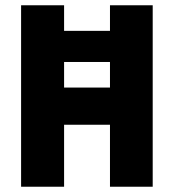

<svg xmlns="http://www.w3.org/2000/svg" viewBox="-20 -708 659 728"><path d="M60 0V-688H223V-591H397V-688H559V0H397V-235H223V0ZM223 -376H397V-473H223Z"/></svg>

Font: Saira Semi Condensed
Style: Bold
Weight: 700
Width: 4
Designer: Hector Gatti with collaboration of the Omnibus-Type team
Foundry: Omnibus-Type
Version: Version 1.001; ttfautohint (v1.8)